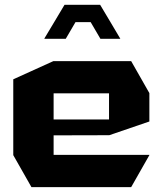

<svg xmlns="http://www.w3.org/2000/svg" viewBox="-20 -770 672 790"><path d="M109.4 0 34.6 -131.7V-132.7H594.6V-131.7L519.7 0ZM34.6 -132.7V-443.7L199.6 -518.5H200.6V-132.7ZM200.6 -213.1V-278.5H428.6V-213.7ZM200.6 -385.9V-518.5H519.7L594.6 -386.9V-385.9ZM428.6 -213.7V-385.9H594.6V-270.1L429.6 -213.7ZM202.9 -678.9 245.5 -750.3H392L434.6 -678.9ZM162.8 -610.3V-612L202.9 -678.9H290.6L250.5 -610.3ZM393.2 -610.3 353.1 -678.9H434.6L474.7 -611.3V-610.3Z"/></svg>

Font: Foldit Thin
Style: Regular
Weight: 100
Designer: Sophia Tai
Foundry: Sophia Tai
Version: Version 1.003